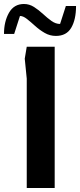

<svg xmlns="http://www.w3.org/2000/svg" viewBox="-64 -942 401 962"><path d="M70 0V-548L60 -648L70 -708H210V0ZM216 -762Q186 -762 160 -777Q134 -792 112 -812Q90 -832 71 -847Q52 -862 36 -862L7 -772H-44Q-44 -834 -19 -878Q6 -922 56 -922Q83 -922 106.5 -907Q130 -892 151.5 -872Q173 -852 194 -837Q215 -822 237 -822L266 -912H317Q317 -844 293 -803Q269 -762 216 -762Z"/></svg>

Font: Rowdies Light
Style: Regular
Weight: 300
Designer: Jaikishan Patel
Version: Version 1.000; ttfautohint (v1.8.3)